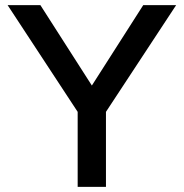

<svg xmlns="http://www.w3.org/2000/svg" viewBox="-20 -732 720 752"><path d="M284.2 0V-293.9L9.8 -711.9H138.2L339.8 -397L541 -711.9H669.9L395 -293.9V0Z"/></svg>

Font: Creato Display Medium
Style: Regular
Weight: 500
Version: Version 1.000